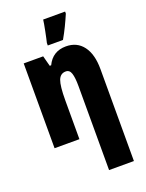

<svg xmlns="http://www.w3.org/2000/svg" viewBox="-182 -851 892 1177"><g transform="rotate(-20 264.5 -262.5)"><path d="M328.1 -563Q399.9 -563 439.9 -509.8Q480 -456.5 480 -359.9V240.2H317.9V-308.1Q317.9 -362.8 308.8 -390.9Q299.8 -418.9 274.9 -418.9Q239.3 -418.9 225.6 -382.8Q211.9 -346.7 211.9 -252.9V0H49.8V-553.2H176.8L194.8 -484.9H204.1Q241.2 -563 328.1 -563ZM226.1 -606V-622.1Q228.5 -631.3 232.7 -651.1Q236.8 -670.9 241.5 -693.6Q246.1 -716.3 249.5 -736.1Q252.9 -755.9 253.9 -765.1H397V-752Q381.8 -716.3 364 -679.4Q346.2 -642.6 325.2 -606Z"/></g></svg>

Font: Open Sans Condensed ExtraBold
Style: Regular
Weight: 800
Width: 3
Designer: Monotype Design Team
Foundry: Monotype Imaging Inc.
Version: Version 3.000; ttfautohint (v1.8.4)